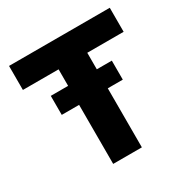

<svg xmlns="http://www.w3.org/2000/svg" viewBox="-161 -854 976 997"><g transform="rotate(-30 326.5 -355.5)"><path d="M23 -567H237V-468H133V-354H237V0H409V-354H499V-468H409V-567H627V-711H23Z"/></g></svg>

Font: Asimov Pro
Style: Ult
Weight: 900
Designer: Google
Version: Version 2.000980; 2014